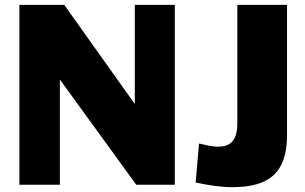

<svg xmlns="http://www.w3.org/2000/svg" viewBox="-20 -762 1259 792"><path d="M536 -742V-333L245 -742H60V0H227V-434L542 0H701V-742ZM1164 -204V-742H959V-254C959 -183 931 -157 880 -157C847 -157 823 -166 801 -170L787 -9C841 2 887 10 939 10C1088 10 1164 -48 1164 -204Z"/></svg>

Font: Bisquit Text
Style: Bold
Weight: 800
Version: Version 1.004;Glyphs 3.2.3 (3260)